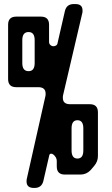

<svg xmlns="http://www.w3.org/2000/svg" viewBox="-20 -827 553 947"><path d="M223 -61Q225 -69 232 -69Q241 -69 250.5 -57.5Q260 -46 260 -33V-6Q260 34 300 34H377Q406 34 427 12L444 -8Q463 -30 463 -57V-273Q463 -313 423 -313H326Q290 -313 290 -344Q290 -354 291 -357L386 -763Q387 -765 387 -768.5Q387 -772 387 -776Q387 -807 352 -807H344Q308 -807 300 -772L264 -615Q263 -607 257 -603Q251 -599 244 -599Q235 -599 228.5 -605Q222 -611 222 -620V-705Q222 -745 182 -745H60Q20 -745 20 -705V-437Q20 -397 60 -397H169Q205 -397 205 -365Q205 -356 204 -353L112 56Q111 59 111 68Q111 100 147 100H150Q186 100 194 65ZM121 -476Q90 -476 90 -516V-629Q90 -669 121 -669Q151 -669 151 -629V-516Q151 -476 121 -476ZM362 -45Q333 -45 333 -85V-194Q333 -234 362 -234Q391 -234 391 -194V-85Q391 -45 362 -45Z"/></svg>

Font: WD-XL Lubrifont TC
Style: Regular
Weight: 400
Designer: [WD-XL Lubrifont] Copyright 2020-2022 (c) NightFurySL2001, Skr-ZERO; [ZCOOL QingKe HuangYou] Copyright 2018-2022 (c) The
Version: Version 2.001;hotconv 1.1.1;makeotfexe 2.6.0